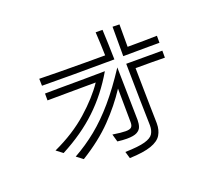

<svg xmlns="http://www.w3.org/2000/svg" viewBox="-120 -846 1241 1079"><g transform="rotate(-20 500.0 -306.0)"><path d="M551 -531Q550 -569 548.5 -604.5Q547 -640 545 -671H586Q588 -631 589.5 -584Q591 -537 592 -492Q530 -492 467 -491.5Q404 -491 347 -491Q291 -491 242.5 -491.5Q194 -492 159 -492L158 -534Q207 -533 280.5 -532Q354 -531 438 -531ZM862 -493Q840 -493 803 -493Q766 -493 724.5 -492.5Q683 -492 645 -492V-668L686 -667V-533Q736 -533 781 -533.5Q826 -534 862 -535ZM106 -124Q228 -180 314 -256.5Q400 -333 449 -406Q367 -405 289 -405Q211 -405 160 -404V-445Q195 -446 251.5 -446Q308 -446 377 -446.5Q446 -447 519 -448Q452 -333 362 -247.5Q272 -162 144 -95ZM693 -71Q693 -33 676 -4.5Q659 24 613.5 40Q568 56 484 59L472 18Q552 16 590.5 5Q629 -6 641 -26Q653 -46 653 -74V-78Q651 -136 649.5 -230.5Q648 -325 646 -446H862V-404Q830 -405 788 -405Q746 -405 687 -405Q688 -345 689 -284.5Q690 -224 691 -171Q692 -118 693 -80ZM598 -126Q598 -105 592 -87.5Q586 -70 566.5 -59.5Q547 -49 506 -49Q494 -49 480 -50Q466 -51 450 -53L437 -99Q463 -95 482 -93Q501 -91 514 -91Q539 -91 548 -99.5Q557 -108 557 -128V-131L555 -331Q501 -248 426 -170.5Q351 -93 239 -24L201 -53Q273 -93 337 -145Q401 -197 463.5 -270Q526 -343 592 -444L598 -132Z"/></g></svg>

Font: Train One
Style: Regular
Weight: 400
Designer: Fontworks Inc.
Foundry: Fontworks Inc.
Version: Version 1.100